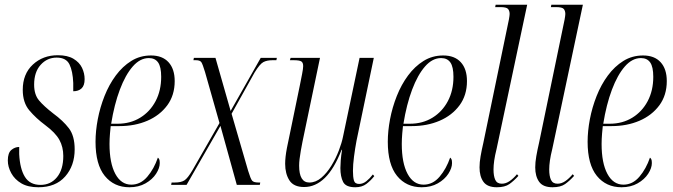

<svg xmlns="http://www.w3.org/2000/svg" viewBox="-20 -780 2839 810"><path d="M142 10Q98 10 70 -6.5Q42 -23 27.5 -49.5Q13 -76 13 -103Q13 -135 28 -147.5Q43 -160 61 -160Q61 -152 61 -144.5Q61 -137 61 -130Q64 -68 85 -34Q106 0 151 0Q194 0 220.5 -32.5Q247 -65 247 -122Q247 -160 230.5 -190Q214 -220 171 -252Q132 -281 104 -314Q76 -347 76 -401Q76 -468 118.5 -507.5Q161 -547 224 -547Q265 -547 290 -532Q315 -517 326 -494Q337 -471 337 -446Q337 -419 324 -407Q311 -395 289 -395Q289 -404 289 -413Q289 -422 289 -430Q287 -480 273 -508.5Q259 -537 219 -537Q179 -537 151.5 -506.5Q124 -476 124 -423Q124 -381 144.5 -356.5Q165 -332 205 -301Q246 -271 270.5 -239Q295 -207 295 -150Q295 -81 255 -35.5Q215 10 142 10Z M526 10Q461 10 422 -38Q383 -86 383 -182Q383 -227 392.5 -277Q402 -327 421 -375Q440 -423 468.5 -461.5Q497 -500 534 -523Q571 -546 617 -546Q665 -546 691 -517.5Q717 -489 717 -438Q717 -378 685.5 -335.5Q654 -293 601.5 -270.5Q549 -248 484 -248H447Q446 -241 444 -217Q442 -193 442 -173Q442 -92 466.5 -46.5Q491 -1 534 -1Q573 -1 601.5 -34.5Q630 -68 646 -115Q649 -113 651.5 -108.5Q654 -104 654 -92Q654 -71 638.5 -47Q623 -23 594 -6.5Q565 10 526 10ZM476 -258Q530 -258 571.5 -283.5Q613 -309 636.5 -353.5Q660 -398 660 -456Q660 -498 647 -516.5Q634 -535 608 -535Q571 -535 540 -499.5Q509 -464 485.5 -401.5Q462 -339 449 -258Z M702 0 704 -10H717Q744 -10 758 -19Q772 -28 792 -62L906 -261L845 -476Q835 -509 829.5 -517.5Q824 -526 806 -526H796L798 -536H889L953 -312L1080 -536H1148L1146 -526H1130Q1106 -526 1091 -518Q1076 -510 1054 -474L957 -300L1027 -59Q1037 -26 1043.5 -18Q1050 -10 1071 -10H1078L1076 0H979L910 -249L767 0Z M1479 10Q1439 10 1427.5 -12.5Q1416 -35 1416 -71Q1416 -84 1417.5 -103.5Q1419 -123 1423 -148H1421Q1390 -68 1350.5 -29.5Q1311 9 1263 9Q1219 9 1201 -19Q1183 -47 1183 -89Q1183 -117 1190.5 -156Q1198 -195 1205 -226L1245 -420Q1250 -445 1254.5 -468Q1259 -491 1259 -501Q1259 -516 1251 -521Q1243 -526 1218 -526H1203L1206 -536H1330L1263 -215Q1256 -183 1249 -144Q1242 -105 1242 -81Q1242 -10 1285 -10Q1312 -10 1335.5 -30Q1359 -50 1378 -81Q1397 -112 1409.5 -145Q1422 -178 1427 -203L1497 -536H1557L1484 -186Q1478 -154 1473.5 -119.5Q1469 -85 1469 -59Q1469 -34 1473 -19Q1477 -4 1495 -4Q1511 -4 1525.5 -15.5Q1540 -27 1553 -44L1559 -37Q1544 -18 1525.5 -4Q1507 10 1479 10Z M1759 10Q1694 10 1655 -38Q1616 -86 1616 -182Q1616 -227 1625.5 -277Q1635 -327 1654 -375Q1673 -423 1701.5 -461.5Q1730 -500 1767 -523Q1804 -546 1850 -546Q1898 -546 1924 -517.5Q1950 -489 1950 -438Q1950 -378 1918.5 -335.5Q1887 -293 1834.5 -270.5Q1782 -248 1717 -248H1680Q1679 -241 1677 -217Q1675 -193 1675 -173Q1675 -92 1699.5 -46.5Q1724 -1 1767 -1Q1806 -1 1834.5 -34.5Q1863 -68 1879 -115Q1882 -113 1884.5 -108.5Q1887 -104 1887 -92Q1887 -71 1871.5 -47Q1856 -23 1827 -6.5Q1798 10 1759 10ZM1709 -258Q1763 -258 1804.5 -283.5Q1846 -309 1869.5 -353.5Q1893 -398 1893 -456Q1893 -498 1880 -516.5Q1867 -535 1841 -535Q1804 -535 1773 -499.5Q1742 -464 1718.5 -401.5Q1695 -339 1682 -258Z M2076 10Q2036 10 2019.5 -13Q2003 -36 2003 -74Q2003 -95 2007.5 -121Q2012 -147 2019 -177L2127 -698Q2130 -715 2130 -721Q2130 -734 2123.5 -742Q2117 -750 2091 -750H2069L2071 -760H2204L2075 -152Q2068 -124 2065 -103Q2062 -82 2062 -65Q2062 -37 2069.5 -21Q2077 -5 2097 -5Q2114 -5 2130 -16Q2146 -27 2161 -45L2167 -38Q2148 -17 2129 -3.5Q2110 10 2076 10Z M2311 10Q2271 10 2254.5 -13Q2238 -36 2238 -74Q2238 -95 2242.5 -121Q2247 -147 2254 -177L2362 -698Q2365 -715 2365 -721Q2365 -734 2358.5 -742Q2352 -750 2326 -750H2304L2306 -760H2439L2310 -152Q2303 -124 2300 -103Q2297 -82 2297 -65Q2297 -37 2304.5 -21Q2312 -5 2332 -5Q2349 -5 2365 -16Q2381 -27 2396 -45L2402 -38Q2383 -17 2364 -3.5Q2345 10 2311 10Z M2602 10Q2537 10 2498 -38Q2459 -86 2459 -182Q2459 -227 2468.5 -277Q2478 -327 2497 -375Q2516 -423 2544.5 -461.5Q2573 -500 2610 -523Q2647 -546 2693 -546Q2741 -546 2767 -517.5Q2793 -489 2793 -438Q2793 -378 2761.5 -335.5Q2730 -293 2677.5 -270.5Q2625 -248 2560 -248H2523Q2522 -241 2520 -217Q2518 -193 2518 -173Q2518 -92 2542.5 -46.5Q2567 -1 2610 -1Q2649 -1 2677.5 -34.5Q2706 -68 2722 -115Q2725 -113 2727.5 -108.5Q2730 -104 2730 -92Q2730 -71 2714.5 -47Q2699 -23 2670 -6.5Q2641 10 2602 10ZM2552 -258Q2606 -258 2647.5 -283.5Q2689 -309 2712.5 -353.5Q2736 -398 2736 -456Q2736 -498 2723 -516.5Q2710 -535 2684 -535Q2647 -535 2616 -499.5Q2585 -464 2561.5 -401.5Q2538 -339 2525 -258Z"/></svg>

Font: Noto Serif Display ExtraCondensed Light
Style: Italic
Weight: 300
Width: 2
Italic angle: -12°
Designer: Monotype Design Team
Foundry: Monotype Imaging Inc.
Version: Version 2.009